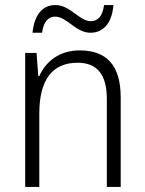

<svg xmlns="http://www.w3.org/2000/svg" viewBox="-20 -835 576 762"><path d="M109 -705H147C153 -751 173 -769 199 -769C245 -769 281 -705 339 -705C390 -705 425 -744 430 -815H393C387 -770 368 -751 340 -751C295 -751 259 -815 200 -815C147 -815 116 -774 109 -705ZM296 -635C215 -635 161 -590 136 -533H132L125 -625H80V-93H136V-385C136 -520 189 -586 288 -586C364 -586 404 -541 404 -442V-93H459V-449C459 -577 402 -635 296 -635Z"/></svg>

Font: Noto Sans Kannada UI SemiCondensed Light
Style: Regular
Weight: 300
Width: 4
Designer: Jelle Bosma - Monotype Design Team
Foundry: Monotype Imaging Inc.
Version: Version 2.005